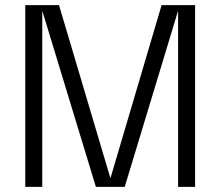

<svg xmlns="http://www.w3.org/2000/svg" viewBox="-20 -725 856 745"><path d="M78 0V-705H209L408 -35H409L607 -705H737V0H671V-680H670L464 0H352L145 -680H144V0Z"/></svg>

Font: TikTok Sans 24pt Light
Style: Regular
Weight: 300
Version: Version 4.000